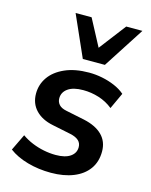

<svg xmlns="http://www.w3.org/2000/svg" viewBox="-115 -832 719 916"><g transform="rotate(15 244.0 -373.5)"><path d="M226 10Q164 10 109.5 -5.5Q55 -21 18 -49L57 -130Q81 -113 109 -101.5Q137 -90 167 -84Q197 -78 226 -78Q273 -78 298 -95.5Q323 -113 323 -142Q323 -162 309.5 -174.5Q296 -187 269 -193L177 -212Q122 -223 91 -255.5Q60 -288 60 -337Q60 -382 85.5 -418.5Q111 -455 160.5 -477Q210 -499 280 -499Q312 -499 344.5 -492.5Q377 -486 406.5 -473.5Q436 -461 458 -442L421 -362Q390 -387 352 -399Q314 -411 274 -411Q225 -411 199 -392.5Q173 -374 173 -344Q173 -326 184.5 -313Q196 -300 221 -295L313 -276Q373 -263 404.5 -231.5Q436 -200 436 -151Q436 -100 410 -64Q384 -28 336.5 -9Q289 10 226 10ZM233 -554 143 -757H222L292 -625L393 -757H473L342 -554Z"/></g></svg>

Font: Nunito Sans 12pt ExtraLight 12pt
Style: Bold Italic
Weight: 700
Italic angle: -9°
Version: Version 3.101;gftools[0.9.27]